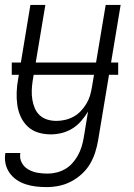

<svg xmlns="http://www.w3.org/2000/svg" viewBox="-28 -540 548 783"><path d="M162 223Q140 223 118.5 220.5Q97 218 77 211.5Q57 205 40 193.5Q23 182 11 165Q-1 148 -5.5 127Q-10 106 -6 84H55Q51 105 60.5 123Q70 141 87.5 151Q105 161 125 164.5Q145 168 166 168Q184 168 202.5 163.5Q221 159 237.5 149.5Q254 140 267 125.5Q280 111 289.5 94Q299 77 304.5 59Q310 41 313 24L331 -85Q319 -65 303 -46.5Q287 -28 266.5 -15.5Q246 -3 223.5 2.5Q201 8 179 8Q152 8 127.5 0.5Q103 -7 85 -24Q67 -41 56.5 -64Q46 -87 42.5 -112.5Q39 -138 40 -164.5Q41 -191 46 -218L96 -520H157L105 -209Q102 -189 101.5 -170Q101 -151 104 -133Q107 -115 114 -98.5Q121 -82 134 -70Q147 -58 164.5 -52.5Q182 -47 202 -47Q219 -47 237 -51Q255 -55 271.5 -64Q288 -73 301 -86.5Q314 -100 324 -116.5Q334 -133 339 -150Q344 -167 347 -185L403 -520H464L372 33Q368 57 360 82Q352 107 338.5 129.5Q325 152 304.5 170.5Q284 189 260.5 201Q237 213 212 218Q187 223 162 223ZM20 -235V-285H454V-235Z"/></svg>

Font: Iosevka Term Curly Light
Style: Italic
Weight: 300
Italic angle: -9°
Designer: Belleve Invis
Foundry: Belleve Invis
Version: Version 32.3.0